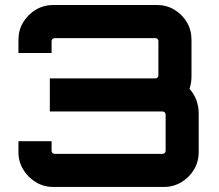

<svg xmlns="http://www.w3.org/2000/svg" viewBox="-20 -740 866 760"><path d="M191.5 0Q153.1 0 121.9 -18.9Q90.8 -37.8 71.9 -69Q53 -100.1 53 -137.5V-181.1H184.2V-143.1Q184.2 -138.1 187.8 -134.5Q191.4 -130.9 196.4 -130.9H623.5Q628.4 -130.9 632 -134.5Q635.6 -138.1 635.6 -143.1V-286.6Q635.6 -291.6 632 -295.2Q628.4 -298.7 623.5 -298.7H177.2V-429.7H594.9Q599.9 -429.7 603.5 -433.3Q607 -436.8 607 -441.8V-576.9Q607 -581.9 603.5 -585.5Q599.9 -589.1 594.9 -589.1H196.4Q191.4 -589.1 187.8 -585.5Q184.2 -581.9 184.2 -576.9V-530.3H53V-582.5Q53 -620.9 71.8 -651.9Q90.7 -683 122 -701.7Q153.4 -720.3 191.5 -720.3H600.4Q638.9 -720.3 670 -701.7Q701.1 -683.2 719.6 -652.1Q738 -620.9 738 -582.5V-436.3Q738 -424.4 735.9 -411.5Q733.7 -398.7 730.1 -388.4Q748.2 -368.6 757.4 -343.3Q766.5 -318.1 766.5 -292.1V-137.5Q766.5 -100.1 748 -69Q729.4 -37.8 698 -18.9Q666.6 0 629 0H191.5Z"/></svg>

Font: Orbitron
Style: Regular
Weight: 400
Designer: Matt McInerney
Foundry: The League of Moveable Type
Version: Version 2.001